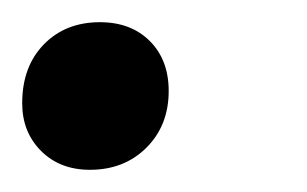

<svg xmlns="http://www.w3.org/2000/svg" viewBox="-36 -143 277 173"><path d="M45 10Q18 10 1 -7Q-16 -24 -16 -50Q-16 -83 3.5 -103Q23 -123 54 -123Q82 -123 99 -106Q116 -89 116 -61Q116 -30 96 -10Q76 10 45 10Z"/></svg>

Font: Radio Canada Big
Style: Italic
Weight: 400
Italic angle: -12°
Designer: Étienne Aubert Bonn
Foundry: Coppers and Brasses
Version: Version 1.001